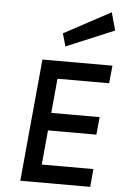

<svg xmlns="http://www.w3.org/2000/svg" viewBox="-61 -966 644 1008"><g transform="rotate(5 261.0 -461.5)"><path d="M85 0 145.5 -644H514.5L505 -550.5H233L216 -369H471L462 -276H207L190 -94.5H462L453.5 0ZM259.5 -723 240.5 -790.5 486.5 -923 512.5 -829Z"/></g></svg>

Font: Karla SemiBold
Style: Italic
Weight: 600
Italic angle: -8°
Designer: Jonathan Pinhorn
Version: Version 2.004;gftools[0.9.33]